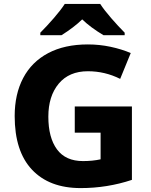

<svg xmlns="http://www.w3.org/2000/svg" viewBox="-20 -951 770 981"><path d="M654 -407V-32Q528 10 392 10Q232 10 143.5 -84Q55 -178 55 -358Q55 -470 98.5 -552.5Q142 -635 226 -679.5Q310 -724 429 -724Q488 -724 544.5 -712Q601 -700 648 -680L594 -548Q516 -587 429 -587Q333 -587 280 -523.5Q227 -460 227 -355Q227 -248 271 -188Q315 -128 404 -128Q453 -128 494 -137V-273H362V-407ZM617 -784V-771H509Q442 -811 400 -852Q358 -811 294 -771H186V-784Q219 -817 255 -858.5Q291 -900 311 -931H492Q512 -900 548.5 -858Q585 -816 617 -784Z"/></svg>

Font: Noto Sans UI ExtraBold
Style: Regular
Weight: 800
Designer: Monotype Design Team
Foundry: Monotype Imaging Inc.
Version: Version 1.001